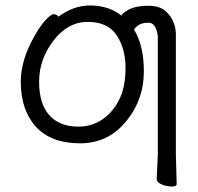

<svg xmlns="http://www.w3.org/2000/svg" viewBox="-20 -506 723 702"><path d="M424 -449Q430 -460 449 -470Q477 -485 521 -485Q565 -485 587 -464Q626 -428 623 -368V60L626 166Q626 176 608 176Q590 176 571.5 168.5Q553 161 553 148L557 59V-373Q555 -391 549 -404Q540 -423 523 -423Q489 -423 473 -402Q471 -400 470 -398Q506 -339 506 -245Q506 -143 444 -66Q378 18 272.5 18Q167 18 111.5 -42.5Q56 -103 56 -207Q56 -287 106 -374Q126 -410 146 -432Q166 -454 176.5 -454Q187 -454 194 -445Q249 -486 309 -486Q369 -486 413 -457Q419 -453 424 -449ZM267 -43Q316 -43 354.5 -69.5Q393 -96 416 -142Q439 -188 439 -258Q439 -328 406.5 -377Q374 -426 301 -426Q228 -426 175.5 -357.5Q123 -289 123 -207.5Q123 -126 160.5 -84.5Q198 -43 267 -43Z"/></svg>

Font: Fusion Kai T
Style: Regular
Weight: 400
Designer: Fontworks Inc.
Version: Version 24.134;May 13, 2024